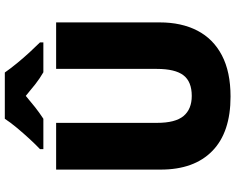

<svg xmlns="http://www.w3.org/2000/svg" viewBox="-110 -857 977 797"><g transform="rotate(-90 378.5 -458.5)"><path d="M684 -284Q684 -194 650 -128Q616 -62 547.5 -26Q479 10 376 10Q228 10 150.5 -65.5Q73 -141 73 -280V-714H267V-295Q267 -219 295.5 -185Q324 -151 379 -151Q438 -151 464.5 -185.5Q491 -220 491 -296V-714H684ZM476 -927Q492 -904 514.5 -876.5Q537 -849 560.5 -823.5Q584 -798 601 -781V-767H477Q451 -782 428 -800Q405 -818 379 -840Q353 -818 331.5 -801Q310 -784 284 -767H158V-781Q177 -799 200.5 -824.5Q224 -850 246.5 -877Q269 -904 284 -927Z"/></g></svg>

Font: Noto Sans Cham Black
Style: Regular
Weight: 900
Version: Version 2.002